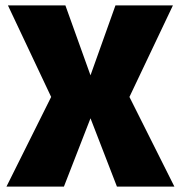

<svg xmlns="http://www.w3.org/2000/svg" viewBox="-20 -695 676 715"><path d="M4 0H218L317 -254.5L415.5 0H629.5L462 -334L624 -675H410L317 -414.5L223.5 -675H9.5L170.5 -334Z"/></svg>

Font: Anybody SemiCondensed ExtraBold
Style: Regular
Weight: 800
Width: 4
Version: Version 1.113;gftools[0.9.25]